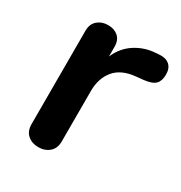

<svg xmlns="http://www.w3.org/2000/svg" viewBox="-127 -591 648 689"><g transform="rotate(30 197.0 -246.5)"><path d="M334 -392.1 304.2 -389.2Q245.1 -383.3 217.5 -349.1Q189.9 -314.9 189.9 -264.2V-54.2Q189.9 -25.4 171.9 -9.8Q153.8 5.9 127 5.9Q100.1 5.9 82.5 -9.5Q64.9 -24.9 64.9 -54.2V-440.9Q64.9 -468.8 82.5 -483.9Q100.1 -499 126 -499Q151.9 -499 168 -484.6Q184.1 -470.2 184.1 -442.9V-402.8Q203.1 -446.8 240.5 -470.9Q277.8 -495.1 324.2 -498L337.9 -499Q363.8 -501 378.9 -488Q394 -475.1 394 -448.7Q394 -422.4 381.1 -409.2Q368.2 -396 334 -392.1Z"/></g></svg>

Font: Nunito-Bold
Style: Bold
Weight: 700
Designer: Vernon Adams
Foundry: newtypography
Version: Version 3.000